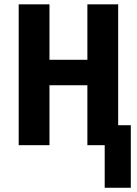

<svg xmlns="http://www.w3.org/2000/svg" viewBox="-20 -679 640 898"><path d="M591.8 -93.3V199.2H469.7V0H388.7V-280.3H211.4V0H67.4V-658.7H211.4V-399.4H388.7V-658.7H532.7V-93.3Z"/></svg>

Font: Liberation Mono
Style: Bold
Weight: 700
Monospace: yes
Designer: Steve Matteson
Foundry: Ascender Corporation
Version: Version 2.1.5